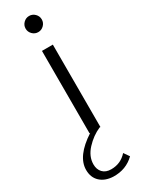

<svg xmlns="http://www.w3.org/2000/svg" viewBox="-280 -721 755 1009"><g transform="rotate(-30 97.0 -216.5)"><path d="M147.5 -609.5Q133 -595 113 -595Q93 -595 78.5 -609.5Q64 -624 64 -644Q64 -664 78.5 -678.5Q93 -693 113 -693Q133 -693 147.5 -678.5Q162 -664 162 -644Q162 -624 147.5 -609.5ZM181 178 204 211Q152 262 75 260Q26 258 -3 231Q-32 204 -32 158Q-32 75 84 0H80V-500H146V0H141Q93 21 54.5 62.5Q16 104 16 152Q16 183 34 202Q52 221 85 221Q143 221 181 178Z"/></g></svg>

Font: Orkney Light
Style: Regular
Weight: 300
Designer: Samuel Oakes and Alfredo Marco Pradil
Foundry: Alfredo Marco Pradil
Version: 1.0; ttfautohint (v1.5)